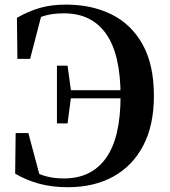

<svg xmlns="http://www.w3.org/2000/svg" viewBox="-20 -779 723 818"><path d="M44.6 -39.3 46.7 -212.2H100.8L155.3 -7.7L92.5 -30.1L82.5 -74.1Q123.5 -45 163.1 -31.9Q202.7 -18.7 252.5 -18.7Q369.5 -18.7 431.6 -105.6Q493.7 -192.5 493.7 -369.8Q493.7 -547.2 432.1 -634.7Q370.5 -722.2 252.8 -722.2Q200.7 -722.2 164.1 -710.2Q127.5 -698.2 89.4 -670.5L91.8 -707.5L160.1 -727.8L108.3 -528.3H54.2L52.1 -703Q100.9 -731.2 150 -745.3Q199.1 -759.4 261.4 -759.4Q370.5 -759.4 454.8 -717.8Q539.1 -676.2 587.4 -590.1Q635.7 -504 635.7 -370.5Q635.7 -245.5 590.3 -158.9Q545 -72.2 462.8 -26.8Q380.6 18.6 269.3 18.6Q201.8 18.6 146.6 3.6Q91.5 -11.5 44.6 -39.3ZM222.6 -253.3V-499.1H267.8L283 -388.9V-368.7L267.8 -253.3ZM257.4 -360.2V-394.7H535.5V-360.2Z"/></svg>

Font: Noto Serif SC ExtraLight
Style: Regular
Weight: 200
Designer: Ryoko NISHIZUKA 西塚涼子 (kana & ideographs); Frank Grießhammer (Latin, Greek & Cyrillic); Wenlong ZHANG 张文龙 (bopomofo); San
Foundry: Adobe
Version: Version 2.002-H1;hotconv 1.1.0;makeotfexe 2.6.0